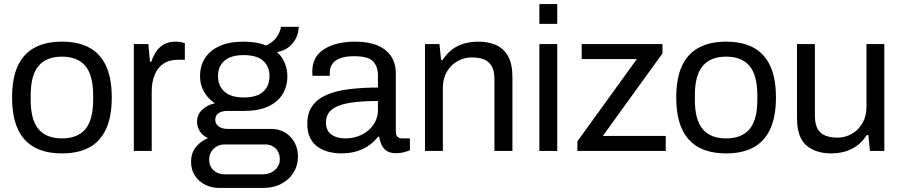

<svg xmlns="http://www.w3.org/2000/svg" viewBox="-20 -743 4441 945"><path d="M284.8 12Q205.2 12 150.4 -17.5Q95.6 -47 67.5 -108Q39.5 -169 39.5 -263Q39.5 -358 67.5 -418.5Q95.6 -479 150.4 -508.5Q205.2 -538 284.8 -538Q365.3 -538 419.6 -508.5Q473.9 -479 502 -418.5Q530.1 -358 530.1 -263Q530.1 -169 502 -108Q473.9 -47 419.6 -17.5Q365.3 12 284.8 12ZM284.8 -61.8Q361.8 -61.8 400.2 -107.4Q438.5 -153.1 438.5 -252.3V-273.7Q438.5 -372.4 400.2 -418.3Q361.8 -464.2 284.8 -464.2Q208.2 -464.2 169.6 -418.3Q131 -372.4 131 -273.7V-252.3Q131 -153.1 169.6 -107.4Q208.2 -61.8 284.8 -61.8Z M638.7 0V-526H710.4L718.1 -439.3H724.6Q732.8 -463.9 746.8 -486.3Q760.8 -508.7 784.8 -523.4Q808.7 -538 844 -538Q859.1 -538 871.4 -535.5Q883.8 -532.9 889.8 -530.4V-448.9H857Q811.8 -448.9 783 -428.6Q754.3 -408.3 740.5 -373.1Q726.7 -337.9 726.7 -292.6V0Z M1059.5 182Q1022.2 182 990.3 166.4Q958.4 150.8 939.4 121.7Q920.4 92.6 920.4 53.5Q920.4 9.5 944.5 -19.7Q968.6 -48.9 1003.3 -63.2Q978 -74.8 964 -96.2Q949.9 -117.5 949.9 -143.7Q949.9 -179.4 975.6 -203.3Q1001.3 -227.2 1037.8 -234.6Q1003.5 -257.2 984 -291.6Q964.5 -325.9 964.5 -367.8Q964.5 -418.2 988.5 -456.3Q1012.5 -494.5 1060.5 -516.2Q1108.5 -538 1179.1 -538Q1210.9 -538 1238.8 -533.3Q1266.7 -528.6 1289.2 -519.2Q1324.2 -534.7 1341.6 -559.9Q1358.9 -585 1363.1 -611.2H1450.4Q1449.5 -580.8 1436.5 -554.4Q1423.4 -528.1 1400.1 -510.4Q1376.8 -492.7 1343.7 -486.5Q1369.2 -463.1 1381.7 -432.8Q1394.3 -402.5 1394.3 -367.8Q1394.3 -317.9 1370.8 -279.5Q1347.4 -241.1 1300.4 -219.1Q1253.5 -197.1 1182.4 -197.1H1100Q1073 -197.1 1056.2 -186.5Q1039.5 -175.9 1039.5 -152.5Q1039.5 -132.6 1056.4 -120.6Q1073.3 -108.5 1100.1 -108.5H1314.1Q1372.1 -108.5 1409.3 -69.5Q1446.4 -30.6 1446.4 28.5Q1446.4 71.7 1424.7 106.5Q1403.1 141.4 1364.5 161.7Q1325.9 182 1275 182ZM1084.7 115.1H1273.5Q1297.1 115.1 1316 105.4Q1334.9 95.7 1346.1 78.9Q1357.4 62.1 1357.4 42Q1357.4 7.7 1337 -12.2Q1316.6 -32.1 1287.1 -32.1H1084.7Q1053.3 -32.1 1031.4 -10.7Q1009.4 10.7 1009.4 42Q1009.4 75.1 1031.1 95.1Q1052.8 115.1 1084.7 115.1ZM1179.7 -263.3Q1243.7 -263.3 1275 -291.3Q1306.4 -319.2 1306.4 -367.8Q1306.4 -416.4 1275 -444.1Q1243.7 -471.8 1179.7 -471.8Q1116.1 -471.8 1084.6 -444.1Q1053 -416.4 1053 -367.8Q1053 -321.1 1084.6 -292.2Q1116.1 -263.3 1179.7 -263.3Z M1658.9 12Q1630.5 12 1601.1 5.1Q1571.6 -1.8 1547 -17.9Q1522.3 -34.1 1507.4 -62.4Q1492.5 -90.8 1492.5 -133.7Q1492.5 -188.2 1518.3 -223Q1544.1 -257.8 1590.6 -277.4Q1637.1 -296.9 1701.1 -304.5Q1765 -312.1 1840.2 -312.1V-371.6Q1840.2 -414.8 1816.6 -440.6Q1793 -466.4 1722.4 -466.4Q1676.6 -466.4 1650.3 -454.8Q1624.1 -443.3 1613.5 -425Q1603 -406.7 1603 -385.4V-370H1518.1Q1517.1 -375 1517.1 -380Q1517.1 -385 1517.1 -392Q1517.1 -464.1 1575.4 -501.1Q1633.7 -538 1728.2 -538Q1794.3 -538 1838.5 -519.1Q1882.7 -500.3 1905.4 -465.4Q1928.2 -430.4 1928.2 -380.6V-95.9Q1928.2 -76.9 1936.9 -69.4Q1945.6 -61.8 1958.6 -61.8H1997.5V-3.5Q1983.8 2.3 1966.7 6.6Q1949.5 11 1928.4 11Q1901.9 11 1885.1 0.7Q1868.3 -9.7 1859.1 -28.2Q1849.9 -46.7 1846.7 -70.1H1840.2Q1811.9 -31.7 1765.5 -9.8Q1719.1 12 1658.9 12ZM1680.8 -61.8Q1712.6 -61.8 1741.4 -72Q1770.2 -82.1 1792.1 -100.4Q1814 -118.7 1827.1 -144.7Q1840.2 -170.7 1840.2 -201.8V-246Q1759.5 -246 1702.2 -237Q1644.9 -227.9 1614.6 -204.8Q1584.4 -181.6 1584.4 -139.7Q1584.4 -99.8 1611 -80.8Q1637.6 -61.8 1680.8 -61.8Z M2071.7 0V-526H2142.9L2151.1 -447.3H2158.1Q2189.2 -495.2 2233.4 -516.6Q2277.7 -538 2333.9 -538Q2383.9 -538 2421.7 -521.1Q2459.5 -504.3 2480.8 -466.1Q2502.1 -428 2502.1 -363.3V0H2413.6V-351.4Q2413.6 -394.8 2399.5 -418.4Q2385.5 -441.9 2360.6 -451.2Q2335.6 -460.4 2302.4 -460.4Q2264.8 -460.4 2232.1 -442.1Q2199.4 -423.8 2179.5 -390.1Q2159.7 -356.3 2159.7 -309.2V0Z M2634.7 -625.4V-723H2722.7V-625.4ZM2634.7 0V-526H2722.7V0Z M2821.9 0V-47.4L3114.5 -452.2H2843V-526H3240.6V-480.1L2947 -73.8H3256.7V0Z M3553.8 12Q3474.2 12 3419.4 -17.5Q3364.6 -47 3336.5 -108Q3308.5 -169 3308.5 -263Q3308.5 -358 3336.5 -418.5Q3364.6 -479 3419.4 -508.5Q3474.2 -538 3553.8 -538Q3634.3 -538 3688.6 -508.5Q3742.9 -479 3771 -418.5Q3799.1 -358 3799.1 -263Q3799.1 -169 3771 -108Q3742.9 -47 3688.6 -17.5Q3634.3 12 3553.8 12ZM3553.8 -61.8Q3630.8 -61.8 3669.2 -107.4Q3707.5 -153.1 3707.5 -252.3V-273.7Q3707.5 -372.4 3669.2 -418.3Q3630.8 -464.2 3553.8 -464.2Q3477.2 -464.2 3438.6 -418.3Q3400 -372.4 3400 -273.7V-252.3Q3400 -153.1 3438.6 -107.4Q3477.2 -61.8 3553.8 -61.8Z M4071 12Q3995.5 12 3949.1 -27.2Q3902.8 -66.4 3902.8 -162.7V-526H3990.8V-174.6Q3990.8 -131.2 4004.8 -107.6Q4018.8 -84.1 4044 -74.8Q4069.2 -65.6 4101.9 -65.6Q4139.5 -65.6 4172 -83.9Q4204.5 -102.2 4224.6 -136.4Q4244.6 -170.7 4244.6 -216.8V-526H4332.6V0H4262L4253.8 -78.7H4246.8Q4215.7 -31.2 4171.1 -9.6Q4126.6 12 4071 12Z"/></svg>

Font: Archivo Variable SemiBold
Style: Regular
Weight: 600
Designer: Hector Gatti
Foundry: Omnibus-Type
Version: Version 2.001